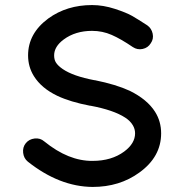

<svg xmlns="http://www.w3.org/2000/svg" viewBox="-20 -740 707 759"><path d="M90 -101Q74 -114 71.5 -136Q69 -158 82 -174Q95 -190 117 -192.5Q139 -195 155 -181Q251 -103 346 -104Q421 -104 471 -141Q514 -173 514 -213Q514 -230 505 -245Q495 -262 475 -275Q429 -305 338 -322H336Q258 -337 207 -361Q144 -391 114 -439Q91 -476 91 -521Q91 -608 171 -667Q244 -720 344 -720Q388 -720 434 -705Q480 -690 502.5 -677Q525 -664 562 -640Q579 -628 583.5 -607Q588 -586 576 -569Q565 -551 544 -546.5Q523 -542 505 -554Q458 -586 421.5 -602Q385 -618 344 -618Q278 -618 232 -584Q194 -556 194 -521Q194 -504 201 -493Q209 -480 228 -467Q269 -439 353 -423H355Q439 -406 493 -381Q562 -347 593 -298Q617 -260 617 -213Q617 -120 531 -58Q453 -1 346 -1Q215 -2 90 -101Z"/></svg>

Font: Quicksand
Style: Bold
Weight: 700
Designer: Andrew Paglinawan
Foundry: Andrew Paglinawan
Version: 1.002